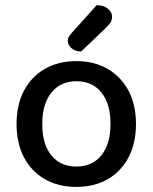

<svg xmlns="http://www.w3.org/2000/svg" viewBox="-20 -720 600 754"><path d="M514 -233Q514 -158 485 -102.5Q456 -47 403.5 -16.5Q351 14 280 14Q209 14 156 -16.5Q103 -47 74 -102.5Q45 -158 45 -233Q45 -309 74.5 -364.5Q104 -420 157 -450Q210 -480 280 -480Q350 -480 402.5 -449.5Q455 -419 484.5 -364Q514 -309 514 -233ZM280 -401Q218 -401 182 -356.5Q146 -312 146 -233Q146 -154 181.5 -110Q217 -66 280 -66Q343 -66 378.5 -110.5Q414 -155 414 -233Q414 -312 378.5 -356.5Q343 -401 280 -401ZM262 -591 360 -700Q388 -699 404 -685.5Q420 -672 420 -655Q420 -640 413 -630Q406 -620 390 -605L299 -518Q275 -518 260.5 -531Q246 -544 246 -559Q246 -568 250.5 -575.5Q255 -583 262 -591Z"/></svg>

Font: Baloo Tamma 2 Medium
Style: Regular
Weight: 500
Designer: Divya Kowshik, Shuchita Grover and Ek Type
Foundry: Ek Type
Version: Version 1.700